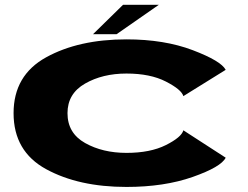

<svg xmlns="http://www.w3.org/2000/svg" viewBox="-20 -750 1004 778"><path d="M492.5 7.5Q299 7.5 167 -64.5Q35 -136.5 35 -291.5Q35 -445 167 -517.8Q299 -590.5 492.5 -590.5Q645.5 -590.5 760.8 -546.8Q876 -503 894.5 -467L723 -360.5Q715.5 -387 652.2 -419.5Q589 -452 492.5 -452Q395.5 -452 324.5 -411.2Q253.5 -370.5 253.5 -291.5Q253.5 -210.5 324.8 -170.5Q396 -130.5 492.5 -130.5Q589 -130.5 652.2 -162.2Q715.5 -194 723 -222L894.5 -111Q876 -73.5 760.8 -33Q645.5 7.5 492.5 7.5ZM357 -611.5 478.5 -730.5H623.5L452.5 -611.5Z"/></svg>

Font: Anybody UltraExpanded Regular
Style: Bold
Weight: 700
Width: 9
Designer: Tyler Finck
Foundry: Etcetera Type Company
Version: Version 1.010; ttfautohint (v1.8.3) -l 8 -r 50 -G 200 -x 14 